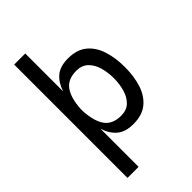

<svg xmlns="http://www.w3.org/2000/svg" viewBox="-267 -789 1078 1078"><g transform="rotate(-45 272.5 -250.0)"><path d="M72 200V-700H160V-399Q177 -452 212 -481.5Q247 -511 310 -511Q380 -511 422 -476.5Q464 -442 483 -383Q502 -324 502 -251V-250Q502 -177 483 -118Q464 -59 422 -24.5Q380 10 310 10Q247 10 212 -19.5Q177 -49 160 -102V200ZM294 -429Q227 -429 196 -386.5Q165 -344 160 -261V-240Q165 -157 196 -114.5Q227 -72 294 -72Q338 -72 364 -97Q390 -122 402 -163Q414 -204 414 -250Q414 -297 402 -338Q390 -379 363.5 -404Q337 -429 294 -429Z"/></g></svg>

Font: Haskoy Medium
Style: Regular
Weight: 500
Designer: Ertekin Erdin
Foundry: Ertekin Erdin
Version: Version 1.500; ttfautohint (v1.8.3)